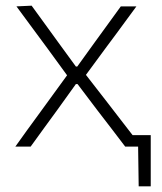

<svg xmlns="http://www.w3.org/2000/svg" viewBox="-20 -517 572 677"><path d="M34 0Q57.5 -33 75.2 -57.5Q93 -82 109 -103.8Q125 -125.5 143 -150.5L216.5 -251.5L146.5 -347.5Q118.5 -385 95.5 -416.5Q72.5 -448 38 -494.5L91.5 -497Q119 -459.5 140.2 -430Q161.5 -400.5 185.5 -367.5L247.5 -282.5H252.5L314.5 -368.5Q338.5 -401 359.2 -430Q380 -459 406 -494.5H461Q437.5 -462.5 420.8 -439.8Q404 -417 389 -396.5Q374 -376 355.5 -351.5L283 -253L363 -150Q384 -122.5 403.8 -97Q423.5 -71.5 447.5 -40.5H511.5V140H469L467 0H421.5Q395 -35 373.5 -63Q352 -91 325 -126L253.5 -220.5H247.5L182.5 -130Q156.5 -94.5 135.2 -65.2Q114 -36 88 0Z"/></svg>

Font: Commissioner ExtraLight
Style: Regular
Weight: 200
Designer: Kostas Bartsokas
Foundry: Kostas Bartsokas
Version: Version 1.000; ttfautohint (v1.8.3)